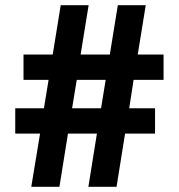

<svg xmlns="http://www.w3.org/2000/svg" viewBox="-20 -723 692 743"><path d="M101 0 135 -206H39V-304H150L168 -414H71V-512H184L215 -703H323L292 -512H405L436 -703H544L513 -512H613V-414H497L480 -304H580V-206H464L431 0H322L355 -206H243L210 0ZM259 -304H371L389 -414H277Z"/></svg>

Font: Outfit Semi Bold
Style: Regular
Weight: 600
Designer: Rodrigo Fuenzalida
Foundry: fragTYPE
Version: Version 1.000